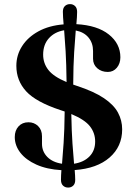

<svg xmlns="http://www.w3.org/2000/svg" viewBox="-20 -810 646 910"><path d="M336.5 43Q336.5 60.5 327 69.8Q317.5 79 303 79Q288.5 79 278.8 69.8Q269 60.5 269 42.5Q269 32.5 269.5 21Q270 9.5 271 -3.5Q202 -7.5 152.5 -29.8Q103 -52 76.5 -86.2Q50 -120.5 50 -160.5Q50 -191.5 67.8 -211Q85.5 -230.5 115 -230.5Q142 -230.5 160.5 -212.5Q179 -194.5 179 -164V-128.5Q179 -92 204.2 -66.2Q229.5 -40.5 274 -34Q277.5 -73.5 281.5 -132.5Q285.5 -191.5 286.5 -281.5Q277 -284.5 267 -288Q150.5 -326.5 104 -377.2Q57.5 -428 57.5 -498Q57.5 -549 84.8 -591.5Q112 -634 162.2 -661.5Q212.5 -689 281.5 -694.5Q280 -712.5 279 -727Q278 -741.5 278 -754.5Q278 -772 287.5 -781.2Q297 -790.5 312 -790.5Q326 -790.5 335.8 -781.2Q345.5 -772 345.5 -753.5Q345.5 -741.5 344.5 -727.2Q343.5 -713 342 -695.5Q441.5 -690 496 -646.5Q550.5 -603 550.5 -538.5Q550.5 -509 533.8 -489Q517 -469 491 -469Q461 -469 441 -486.5Q421 -504 421 -531.5V-568.5Q421 -606 399.5 -632Q378 -658 339 -665.5Q335.5 -624.5 331.5 -562.8Q327.5 -501 327 -409Q335.5 -406 344.5 -403Q425.5 -376.5 472.5 -344.8Q519.5 -313 539.2 -276.2Q559 -239.5 559 -197Q559 -115.5 499.5 -63.5Q440 -11.5 334 -4Q335 10 335.8 21.5Q336.5 33 336.5 43ZM184.5 -551Q184.5 -510.5 209 -478.8Q233.5 -447 295.5 -421Q294.5 -508.5 291 -567.2Q287.5 -626 284 -666.5Q239 -659 211.8 -628.8Q184.5 -598.5 184.5 -551ZM431 -139Q431 -180 406.2 -211.5Q381.5 -243 318 -269.5Q319.5 -185.5 323.5 -129Q327.5 -72.5 331 -34Q377 -41 404 -68.5Q431 -96 431 -139Z"/></svg>

Font: Fraunces 9pt SemiBold
Style: Regular
Weight: 600
Version: Version 1.000;[b76b70a41]